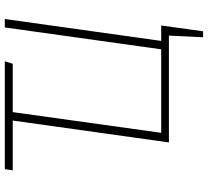

<svg xmlns="http://www.w3.org/2000/svg" viewBox="-53 -669 864 798"><g transform="rotate(-90 379.0 -270.0)"><path d="M699 -682 608 -32H672L648 142H623L630 0H186L277 -649H70L75 -682H523L513 -649H312L226 -32H573L664 -682Z"/></g></svg>

Font: Fira Sans UltraLight
Style: Italic
Weight: 200
Italic angle: -8°
Designer: Carrois Corporate & Edenspiekermann AG
Foundry: Carrois Corporate GbR & Edenspiekermann AG
Version: Version 4.203;PS 004.203;hotconv 1.0.88;makeotf.lib2.5.64775